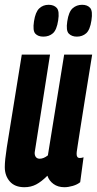

<svg xmlns="http://www.w3.org/2000/svg" viewBox="-22 -772 405 802"><path d="M80 10Q40 10 19 -14Q-2 -38 -2 -74Q-2 -102 6.5 -157Q15 -212 30.5 -305.5Q46 -399 69 -544H187Q170 -434 158 -359Q146 -284 138 -231.5Q130 -179 123 -136Q122 -124 127.5 -116.5Q133 -109 144 -109Q160 -109 178 -123L246 -544H363Q344 -425 331.5 -349Q319 -273 312.5 -229Q306 -185 302.5 -164.5Q299 -144 298.5 -137.5Q298 -131 298 -129Q298 -112 311 -112Q319 -112 327 -115L313 -11Q301 -1 282 4.5Q263 10 247 10Q220 10 201.5 -3.5Q183 -17 176 -38Q151 -13 129 -1.5Q107 10 80 10ZM299 -619Q278 -619 265.5 -631.5Q253 -644 259 -683Q265 -723 281.5 -737.5Q298 -752 321 -752Q343 -752 354.5 -739Q366 -726 360 -687Q354 -647 338 -633Q322 -619 299 -619ZM159 -619Q137 -619 125.5 -631.5Q114 -644 120 -683Q126 -722 142 -737Q158 -752 181 -752Q203 -752 215 -739Q227 -726 221 -687Q215 -647 199 -633Q183 -619 159 -619Z"/></svg>

Font: Georama ExtraCondensed
Style: Bold Italic
Weight: 700
Width: 2
Italic angle: -9°
Designer: Jean-Baptiste Levee
Foundry: Production Type
Version: Version 1.000